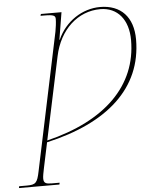

<svg xmlns="http://www.w3.org/2000/svg" viewBox="-126 -776 858 1068"><g transform="rotate(-5 302.5 -242.0)"><path d="M-64 240H162L164 230H121C88 230 75 225 75 199C75 186 79 167 84 142L114 0C455 -77 657 -254 657 -527C657 -652 589 -724 473 -724C374 -724 278 -662 234 -562H232L257 -714H142L139 -704H161C214 -704 222 -697 222 -679C222 -660 218 -630 214 -609L53 156C40 220 31 230 -19 230H-62ZM116 -10 214 -472C245 -619 348 -712 473 -712C570 -712 629 -639 629 -526C629 -272 445 -90 116 -10Z"/></g></svg>

Font: Noto Serif Display Thin
Style: Italic
Weight: 100
Italic angle: -12°
Designer: Monotype Design Team
Foundry: Monotype Imaging Inc.
Version: Version 2.009